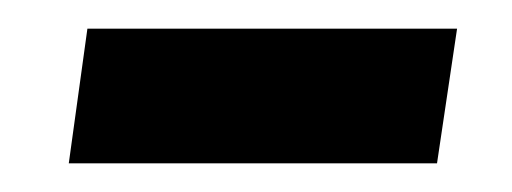

<svg xmlns="http://www.w3.org/2000/svg" viewBox="-20 -372 357 134"><path d="M299 -352 285 -258H28L41 -352Z"/></svg>

Font: Pathway Extreme SemiCondensed ExtraBold
Style: Italic
Weight: 800
Width: 4
Italic angle: -8°
Version: Version 1.001;gftools[0.9.26]